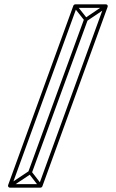

<svg xmlns="http://www.w3.org/2000/svg" viewBox="-20 -778 530 881"><path d="M382 -685 366 -691 110 10 126 16ZM160 80 172 70 124 8Q123 6 119.5 5Q116 4 114 6L21 68L29 82L122 20Q125 18 117.5 17Q110 16 112 18ZM331 -755 319 -745 368 -683Q370 -681 373 -680.5Q376 -680 378 -681L470 -743L462 -757L370 -695Q367 -693 374.5 -692Q382 -691 380 -693ZM25 83H166Q171 83 174 78L474 -747Q475 -751 473 -754.5Q471 -758 466 -758H325Q320 -758 317 -753L17 72Q16 76 18.5 79.5Q21 83 25 83ZM25 67 33 78 333 -747 325 -742H466L458 -753L158 72L166 67Z"/></svg>

Font: Tilt Prism
Style: Regular
Weight: 400
Version: Version 1.000